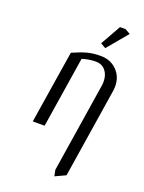

<svg xmlns="http://www.w3.org/2000/svg" viewBox="-140 -603 651 869"><g transform="rotate(20 185.0 -168.0)"><path d="M58.1 0 113.8 -351.1Q156.2 -369.6 183.8 -376.7Q211.4 -383.8 246.1 -383.8Q293.5 -383.8 324 -353.3Q354.5 -322.8 354.5 -276.4Q354.5 -266.1 353 -255.9L285.2 176.8L234.9 200.2L229 170.9L295.9 -255.9Q297.9 -265.6 297.9 -277.8Q297.9 -311 280.8 -331.5Q263.7 -352.1 233.9 -352.1Q203.1 -352.1 168.9 -341.8L115.2 0ZM228 -438 283.2 -536.1H310.1L335 -522L252.9 -423.8Z"/></g></svg>

Font: Gawaa
Style: Italic
Weight: 400
Designer: T. Christopher White
Version: Version 1.0